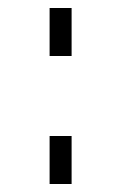

<svg xmlns="http://www.w3.org/2000/svg" viewBox="-20 -460 303 480"><path d="M104 -320V-440H159V-320ZM104 0V-120H159V0Z"/></svg>

Font: Mohave Light
Style: Regular
Weight: 300
Designer: Gumpita Rahayu
Foundry: Tokotype
Version: Version 2.003